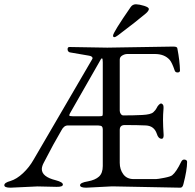

<svg xmlns="http://www.w3.org/2000/svg" viewBox="-25 -870 911 895"><path d="M502 -704.1Q502 -718.3 584 -836.9Q592.8 -850.1 608.9 -850.1Q625 -849.6 647 -842.8Q668.9 -835.9 668.9 -828.1Q668.9 -820.3 655.8 -808.1Q610.8 -770 525.9 -706.1Q513.7 -696.8 507.8 -696.8Q502 -696.8 502 -704.1ZM314 -328.1H438Q450.2 -328.1 452.1 -330.1Q454.1 -332 454.1 -342.8V-580.1Q454.1 -598.1 450.2 -598.1Q446.3 -598.1 438 -581.1L301.8 -342.8Q297.9 -335.9 297.9 -332Q297.9 -328.1 314 -328.1ZM784.2 -652.8Q801.3 -652.8 801.8 -644Q813 -585.9 814 -541Q813.5 -532.2 802.7 -532.2Q792 -532.2 789.1 -542Q776.9 -578.1 766.1 -590.8Q742.2 -617.7 699.2 -618.2H567.9Q556.6 -618.2 544.9 -611.3Q533.2 -604.5 533.2 -591.8V-354Q533.2 -345.7 538.1 -338.9Q543 -332 549.8 -332Q597.7 -332 637.7 -334Q677.7 -335.9 689.5 -346.7Q701.2 -357.4 705.1 -366.2Q709 -375 715.3 -381.3Q721.7 -387.7 725.6 -387.7Q729.5 -387.7 733.9 -382.8Q738.8 -377.9 736.8 -357.4Q734.9 -336.9 734.9 -310.5Q734.9 -284.2 737.8 -240.2Q737.8 -223.1 729 -223.1Q712.9 -223.1 706.1 -246.1Q693.8 -283.2 655.3 -285.2Q616.7 -287.1 556.2 -287.1Q533.2 -287.1 533.2 -264.2V-110.8Q533.2 -80.1 549.8 -57.6Q566.4 -35.2 598.1 -35.2H702.1Q710 -35.2 740.2 -41Q770.5 -46.9 777.8 -53.2Q796.9 -68.4 819.8 -116.2Q825.7 -127.9 836.4 -126Q847.2 -124 847.2 -115.2Q847.2 -78.1 830.1 -12.2Q826.2 4.9 815.9 4.9L512.2 -1H492.2L377 4.9Q348.1 4.9 348.1 -6.8Q348.6 -18.6 383.8 -24.4Q418.9 -30.8 436.5 -46.9Q454.1 -63 454.1 -96.2V-267.1Q454.1 -275.9 450.2 -280.3Q446.3 -284.7 432.1 -285.2H291Q272.9 -285.2 261.2 -262.2Q225.1 -201.2 179.2 -111.8Q170.4 -95.7 169.9 -82Q169.9 -45.9 234.9 -29.8Q268.1 -21 268.1 -9.8Q268.1 1.5 238.8 1L149.9 -1L23.9 4.9Q-4.9 4.9 -4.9 -6.8Q-4.9 -18.6 23.9 -26.4Q52.7 -35.2 82 -62.5Q111.3 -89.8 131.8 -126L404.8 -594.2Q408.7 -600.1 403.3 -605Q397.9 -609.9 388.2 -610.8L299.8 -626Q290 -629.9 290 -640.6Q290 -651.4 299.8 -650.9L475.1 -647.9L775.9 -652.8Z"/></svg>

Font: EBGaramond
Style: Regular
Weight: 400
Version: Version 000.012g